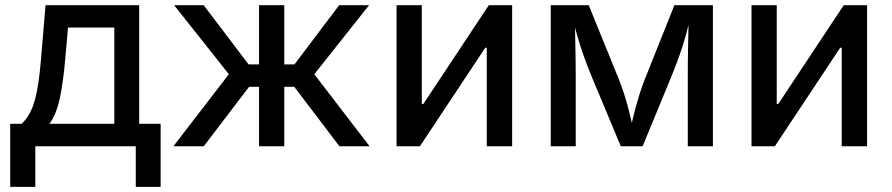

<svg xmlns="http://www.w3.org/2000/svg" viewBox="-20 -566 3450 743"><path d="M19.5 157.2V-86.9H64Q80.6 -103 92.8 -124Q105 -145 113.5 -174.3Q122.1 -203.6 128.2 -243.7Q134.3 -283.7 138.7 -337.4L156.2 -545.9H518.6V-86.9H601.6V157.2H505.4V0H116.7V157.2ZM171.4 -86.9H422.4V-459.5H243.2L232.4 -337.4Q225.1 -250.5 211.9 -187.5Q198.7 -124.5 171.4 -86.9Z M650.9 0 865.7 -278.8 653.8 -545.9H768.1L941.9 -316.9H982.4V-545.9H1080.1V-316.9H1119.6L1292.5 -545.9H1408.2L1196.3 -278.8L1410.2 0H1293.5L1118.7 -230H1080.1V0H982.4V-230H943.8L768.6 0Z M1961.9 0H1863.8V-381.3H1857.9L1605 0H1514.6V-545.9H1612.3V-163.6H1618.2L1871.6 -545.9H1961.9Z M2111.3 0V-545.9H2258.3L2375 -258.8Q2386.2 -230.5 2394.8 -203.9Q2403.3 -177.2 2409.9 -152.3Q2416.5 -127.4 2422.1 -103.3Q2427.7 -79.1 2433.1 -56.2H2417.5Q2422.4 -78.1 2427.7 -101.8Q2433.1 -125.5 2439.9 -150.9Q2446.8 -176.3 2455.3 -203.1Q2463.9 -230 2475.1 -258.8L2589.8 -545.9H2738.8V0H2641.6V-273.4Q2641.6 -300.8 2641.8 -329.3Q2642.1 -357.9 2642.8 -387.7Q2643.6 -417.5 2644 -447.8Q2644.5 -478 2645 -507.8H2654.8Q2643.6 -463.4 2633.1 -426Q2622.6 -388.7 2609.6 -352.3Q2596.7 -315.9 2579.6 -273.4L2466.8 0H2382.3L2268.1 -273.4Q2251 -315.4 2238 -352.1Q2225.1 -388.7 2214.4 -426.3Q2203.6 -463.9 2192.4 -507.8H2204.1Q2204.6 -481.9 2205.3 -452.6Q2206.1 -423.3 2206.5 -392.6Q2207 -361.8 2207.5 -331.8Q2208 -301.8 2208 -273.4V0Z M3335.4 0H3237.3V-381.3H3231.4L2978.5 0H2888.2V-545.9H2985.8V-163.6H2991.7L3245.1 -545.9H3335.4Z"/></svg>

Font: Inter Cardless
Style: Regular
Weight: 400
Designer: Rasmus Andersson
Foundry: rsms
Version: Version 4.001;git-9221beed3